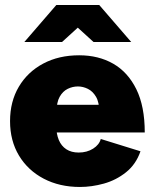

<svg xmlns="http://www.w3.org/2000/svg" viewBox="-20 -732 606 764"><path d="M298 12Q217 12 154 -21Q91 -54 55.5 -113Q20 -172 20 -250Q20 -328 55 -387Q90 -446 152 -479Q214 -512 295 -512Q372 -512 430.5 -478.5Q489 -445 522.5 -377Q556 -309 556 -205H182L204 -231Q204 -199 214 -175Q224 -151 244 -138Q264 -125 293 -125Q326 -125 350.5 -140.5Q375 -156 381 -179L539 -130Q521 -78 481.5 -46.5Q442 -15 393.5 -1.5Q345 12 298 12ZM205 -286 186 -315H393L375 -286Q375 -325 362 -347Q349 -369 329.5 -378.5Q310 -388 290 -388Q269 -388 249.5 -378.5Q230 -369 217.5 -347Q205 -325 205 -286ZM352 -565 205 -699V-712H375L502 -565ZM77 -565 204 -712H374V-699L227 -565Z"/></svg>

Font: Figtree Black
Style: Regular
Weight: 900
Designer: Erik Kennedy
Foundry: Erik Kennedy
Version: Version 2.001;gftools[0.9.30]